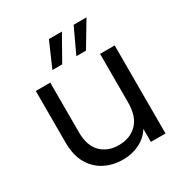

<svg xmlns="http://www.w3.org/2000/svg" viewBox="-175 -891 990 1035"><g transform="rotate(-30 320.0 -373.5)"><path d="M162 -239Q162 -156 204 -113.5Q246 -71 315 -71Q385 -71 428.5 -114.5Q472 -158 472 -247V-548H563V0H472V-81Q445 -38 398.5 -15Q352 8 297 8Q234 8 183 -18Q132 -44 102 -96Q72 -148 72 -227V-548H162ZM354 -755 267 -601H206L273 -755ZM507 -755 415 -601H355L427 -755Z"/></g></svg>

Font: Poppins
Style: Regular
Weight: 400
Designer: Ninad Kale (Devanagari), Jonny Pinhorn (Latin)
Version: Version 5.002